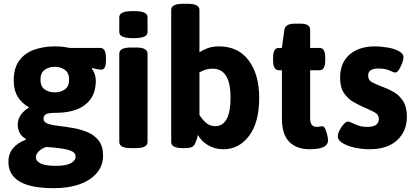

<svg xmlns="http://www.w3.org/2000/svg" viewBox="-20 -774 2175 1006"><path d="M262 212Q141 212 82.5 177Q24 142 24 74Q24 -7 115 -42L116 -46Q95 -57 84 -76.5Q73 -96 73 -121Q73 -149 89 -172Q105 -195 133 -211Q96 -231 74 -265.5Q52 -300 52 -353Q52 -418 81 -457Q110 -496 159 -513.5Q208 -531 267 -531Q287 -531 306.5 -529Q326 -527 344 -523H505Q535 -523 535 -473V-456Q535 -409 511 -409Q505 -409 488 -412Q471 -415 463 -418L461 -414Q470 -404 476 -386.5Q482 -369 482 -353Q482 -293 455 -255.5Q428 -218 381.5 -200.5Q335 -183 278 -183Q232 -183 220 -175Q208 -167 208 -151Q208 -134 230.5 -126Q253 -118 289 -114Q325 -110 365 -103Q404 -96 439.5 -81Q475 -66 497.5 -37Q520 -8 520 42Q520 93 488 131.5Q456 170 398 191Q340 212 262 212ZM267 -290Q298 -290 320 -305.5Q342 -321 342 -357Q342 -392 320 -408Q298 -424 267 -424Q236 -424 214 -408Q192 -392 192 -357Q192 -321 214 -305.5Q236 -290 267 -290ZM273 95Q325 95 350.5 81.5Q376 68 376 46Q376 23 342 12.5Q308 2 222 -4Q196 5 182 20Q168 35 168 50Q168 70 193 82.5Q218 95 273 95Z M679 -574Q640 -574 622.5 -582Q605 -590 605 -606V-684Q605 -700 622.5 -708Q640 -716 679 -716Q718 -716 735.5 -708Q753 -700 753 -684V-606Q753 -590 735.5 -582Q718 -574 679 -574ZM665 2Q605 2 605 -30V-493Q605 -525 665 -525H693Q753 -525 753 -493V-30Q753 2 693 2Z M1151 8Q1105 8 1069.5 -13.5Q1034 -35 1017 -67Q1013 -46 1003 -24Q996 -8 984 -3Q972 2 949 2H937Q877 2 877 -30V-722Q877 -754 937 -754H965Q1025 -754 1025 -722V-500Q1041 -511 1066.5 -521Q1092 -531 1127 -531Q1228 -531 1283 -457.5Q1338 -384 1338 -262Q1338 -132 1285 -62Q1232 8 1151 8ZM1107 -113Q1148 -113 1168 -151Q1188 -189 1188 -262Q1188 -414 1095 -414Q1072 -414 1054.5 -408Q1037 -402 1025 -395V-172Q1039 -149 1059 -131Q1079 -113 1107 -113Z M1603 8Q1533 8 1495 -31.5Q1457 -71 1457 -154V-406H1441Q1411 -406 1411 -456V-473Q1411 -523 1441 -523H1457L1470 -618Q1475 -650 1524 -650H1555Q1605 -650 1605 -618V-523H1654Q1684 -523 1684 -473V-456Q1684 -406 1654 -406H1605V-152Q1605 -109 1641 -109Q1648 -109 1656 -111Q1664 -113 1668 -113Q1678 -113 1685 -96.5Q1692 -80 1695.5 -62.5Q1699 -45 1699 -41Q1699 -18 1681.5 -7.5Q1664 3 1641.5 5.5Q1619 8 1603 8Z M1916 8Q1879 8 1840.5 0Q1802 -8 1776 -23.5Q1750 -39 1750 -60Q1750 -73 1759 -91Q1768 -109 1780.5 -123Q1793 -137 1803 -137Q1811 -137 1824.5 -130Q1838 -123 1858 -116Q1878 -109 1904 -109Q1965 -109 1965 -151Q1965 -174 1942 -186Q1919 -198 1884 -213Q1860 -224 1831.5 -240Q1803 -256 1782.5 -286Q1762 -316 1762 -367Q1762 -445 1811.5 -488Q1861 -531 1944 -531Q1973 -531 2008 -525.5Q2043 -520 2068.5 -507Q2094 -494 2094 -473Q2094 -462 2087 -443Q2080 -424 2070.5 -409Q2061 -394 2051 -394Q2043 -394 2021 -404.5Q1999 -415 1962 -415Q1937 -415 1923 -406.5Q1909 -398 1909 -378Q1909 -353 1932 -341.5Q1955 -330 1992 -316Q2017 -307 2044.5 -291Q2072 -275 2092 -244.5Q2112 -214 2112 -163Q2112 -87 2061 -39.5Q2010 8 1916 8Z"/></svg>

Font: Asap
Style: Bold
Weight: 700
Designer: Pablo Cosgaya
Foundry: Omnibus-Type
Version: Version 3.001; ttfautohint (v1.8.3)